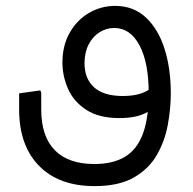

<svg xmlns="http://www.w3.org/2000/svg" viewBox="-20 -401 655 652"><path d="M301 231Q180 231 112.5 162Q45 93 45 -29H120Q120 62 166 109Q212 156 301 156Q364 156 405 131Q446 106 465.5 52.5Q485 -1 485 -84H560Q560 -33 550 22Q540 77 513 124.5Q486 172 435 201.5Q384 231 301 231ZM45 -29V-84L117 -94L120 -86V-29ZM386 0Q316 0 273 -28Q230 -56 211 -99.5Q192 -143 192 -189Q192 -246 216.5 -289.5Q241 -333 282 -357Q323 -381 371 -381Q433 -381 475 -342Q517 -303 538.5 -236Q560 -169 560 -84H485Q485 -189 453.5 -247.5Q422 -306 368 -306Q341 -306 318 -291.5Q295 -277 281 -250Q267 -223 267 -186Q267 -134 299.5 -104.5Q332 -75 397 -75Q435 -75 461.5 -84.5Q488 -94 504 -112L524 -53Q504 -31 471 -15.5Q438 0 386 0Z"/></svg>

Font: Fustat
Style: Regular
Weight: 400
Designer: Mohamed Gaber, Khaled Hosny, Laura Garcia Mut
Foundry: Kief Type Foundry, Alif Type Foundry, Hard Type Foundry
Version: Version 1.007